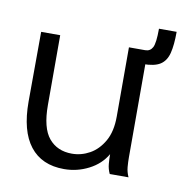

<svg xmlns="http://www.w3.org/2000/svg" viewBox="-67 -608 684 685"><g transform="rotate(10 275.0 -265.0)"><path d="M208 11Q127 11 84.5 -43.5Q42 -98 42 -204L43 -457H112V-204Q112 -121 142.5 -84.5Q173 -48 226 -48Q260 -48 290.5 -65Q321 -82 341 -117Q361 -152 361 -206V-457H429V-71Q429 -53 430.5 -35.5Q432 -18 440 0H372Q364 -17 362.5 -35Q361 -53 361 -70Q339 -32 297 -10.5Q255 11 208 11ZM519 -541Q519 -493 511.5 -463.5Q504 -434 483 -420.5Q462 -407 420 -407V-457Q438 -457 446.5 -473Q455 -489 455 -541Z"/></g></svg>

Font: Inconsolata SemiExpanded
Style: Regular
Weight: 400
Width: 6
Monospace: yes
Designer: Raph Levien, Cyreal, Brenton Simpson
Foundry: Raph Levien, Cyreal, Google
Version: Version 3.000; ttfautohint (v1.8.2.53-6de2)